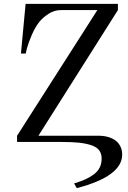

<svg xmlns="http://www.w3.org/2000/svg" viewBox="-20 -732 660 990"><path d="M68 0V-32L482 -680H294Q261 -680 232.5 -662Q204 -644 185 -622Q162 -594 144 -552Q126 -510 119.5 -485Q113 -460 113 -456H88L112 -712H588V-680L178 -32H492Q508 -32 524 -29Q540 -26 556 -19Q572 -12 583.5 -1Q595 10 602.5 27Q610 44 610 65Q610 177 376 238L362 214Q397 203 420.5 192.5Q444 182 464 167Q484 152 494 132Q504 112 504 85Q504 59 490.5 42Q477 25 448.5 16Q420 7 385 3.5Q350 0 298 0Z"/></svg>

Font: Old Standard TT
Style: Regular
Weight: 400
Designer: Alexey Kryukov <alexios@thessalonica.org.ru>
Version: Version 2.2